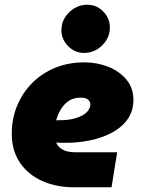

<svg xmlns="http://www.w3.org/2000/svg" viewBox="-20 -796 599 816"><path d="M296 0Q219 0 159 -27Q99 -54 64.5 -105Q30 -156 30 -227Q30 -293 53.5 -348.5Q77 -404 118.5 -445Q160 -486 216 -508.5Q272 -531 338 -531Q393 -531 440.5 -512Q488 -493 517.5 -457.5Q547 -422 547 -372Q547 -324 522 -289Q497 -254 455.5 -232Q414 -210 363 -199.5Q312 -189 259 -189Q249 -189 239 -189Q229 -189 219 -190Q224 -174 244 -161.5Q264 -149 299 -149H478L454 0ZM219 -285Q222 -285 225 -285Q228 -285 231 -285Q269 -285 295 -292Q321 -299 336 -309Q351 -319 357.5 -330.5Q364 -342 364 -352Q364 -364 354.5 -372.5Q345 -381 323 -381Q291 -381 270.5 -366Q250 -351 238 -330.5Q226 -310 221 -292Q220 -290 219.5 -288Q219 -286 219 -285ZM338 -571Q298 -571 269.5 -600Q241 -629 241 -668Q241 -698 256.5 -722.5Q272 -747 297 -761.5Q322 -776 350 -776Q391 -776 419 -747Q447 -718 447 -678Q447 -649 431.5 -624.5Q416 -600 391.5 -585.5Q367 -571 338 -571Z"/></svg>

Font: MuseoModerno Black
Style: Italic
Weight: 900
Italic angle: -9°
Designer: Pablo Cosgaya, Héctor Gatti, Marcela Romero, and the Authors of The MuseoModerno Project.
Foundry: Omnibus-Type Team
Version: Version 1.003